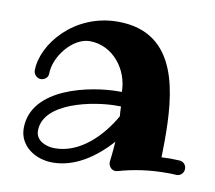

<svg xmlns="http://www.w3.org/2000/svg" viewBox="-64 -573 759 678"><g transform="rotate(10 315.0 -234.0)"><path d="M371 -171C330 -99 257 -20 164 -20C134 -20 95 -34 95 -71C95 -174 273 -206 351 -206C357 -206 363 -206 369 -206C369 -194 370 -182 371 -171ZM605 -2C619 -2 630 -14 630 -28C630 -42 620 -53 606 -54C594 -54 582 -55 571 -55C561 -55 551 -54 541 -54C541 -67 542 -87 542 -114C542 -277 527 -499 307 -499C150 -499 47 -372 47 -278C47 -265 59 -252 73 -252C86 -252 99 -262 99 -275C99 -338 160 -414 221 -414C304 -414 363 -337 363 -257C360 -257 355 -257 351 -257C252 -257 44 -217 44 -71C44 -8 102 31 165 31C244 31 315 -17 371 -80C368 -35 364 -9 364 -8C364 -7 364 -5 364 -4C364 8 374 22 389 22C392 22 394 21 396 21C452 5 508 -3 569 -3C580 -3 592 -3 603 -2C604 -2 604 -2 605 -2Z"/></g></svg>

Font: Ribeye
Style: Regular
Weight: 400
Designer: Astigmatic (AOETI)
Foundry: Astigmatic (AOETI)
Version: Version 1.000